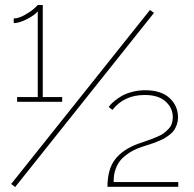

<svg xmlns="http://www.w3.org/2000/svg" viewBox="-20 -751 781 772"><path d="M230 -360.8V-341.8H48.8V-360.8H131.8V-705.1Q119.6 -690.4 88.9 -674.3Q58.1 -658.2 35.2 -658.2V-676.8Q54.2 -676.8 78.4 -690.2Q102.5 -703.6 116 -715.6Q129.4 -727.5 131.8 -731H151.9V-360.8ZM24.9 -11.2 583 -710.9 599.1 -699.2 41 1ZM412.1 0Q412.1 -70.8 443.1 -110.6Q474.1 -150.4 535.2 -172.9Q543.5 -175.8 561.5 -181.9Q579.6 -188 589.6 -191.9Q599.6 -195.8 615 -202.4Q630.4 -209 639.2 -215.8Q647.9 -222.7 657.2 -232.2Q666.5 -241.7 670.7 -253.7Q674.8 -265.6 674.8 -279.8Q674.8 -316.9 645.8 -343Q616.7 -369.1 562 -369.1Q479 -369.1 432.1 -309.1L417 -320.8Q418.9 -323.7 424.1 -329.8Q429.2 -335.9 442.1 -346.4Q455.1 -356.9 470.9 -366Q486.8 -375 511.7 -381.6Q536.6 -388.2 564 -388.2Q627.9 -388.2 661.9 -356.7Q695.8 -325.2 695.8 -278.8Q695.8 -264.2 691.4 -251.5Q687 -238.8 681.2 -229.2Q675.3 -219.7 664.1 -210.9Q652.8 -202.1 644.3 -196.8Q635.7 -191.4 620.1 -184.8Q604.5 -178.2 596.7 -175.5Q588.9 -172.9 572 -167.5Q555.2 -162.1 549.8 -160.2Q519.5 -149.9 497.8 -135.3Q476.1 -120.6 464.6 -106.7Q453.1 -92.8 446.5 -75.4Q439.9 -58.1 438.5 -45.9Q437 -33.7 437 -19H696.8V0Z"/></svg>

Font: Rawline Thin
Style: Regular
Weight: 250
Designer: Matt McInerney, Pablo Impallari, Rodrigo Fuenzalida
Foundry: Matt McInerney, Pablo Impallari, Rodrigo Fuenzalida
Version: Version 4.020;PS 004.020;hotconv 1.0.88;makeotf.lib2.5.64775